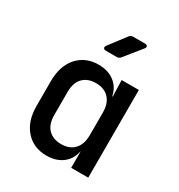

<svg xmlns="http://www.w3.org/2000/svg" viewBox="-186 -909 972 1043"><g transform="rotate(30 300.0 -387.5)"><path d="M255 -645Q243 -645 239 -652Q235 -659 242 -669L321 -773Q329 -785 345 -785H418Q431 -785 434.5 -778Q438 -771 430 -761L346 -657Q337 -645 322 -645ZM259 10Q177 10 127.5 -46Q78 -102 78 -197V-352Q78 -448 127.5 -504Q177 -560 259 -560Q318 -560 357.5 -530.5Q397 -501 408 -448H411L408 -550H516V0H409V-102H408Q397 -49 357.5 -19.5Q318 10 259 10ZM297 -84Q349 -84 378.5 -115.5Q408 -147 408 -205V-346Q408 -403 378.5 -434.5Q349 -466 297 -466Q245 -466 215.5 -435.5Q186 -405 186 -347V-203Q186 -145 215.5 -114.5Q245 -84 297 -84Z"/></g></svg>

Font: Pitagon Sans Mono SemiBold
Style: Regular
Weight: 600
Monospace: yes
Designer: Travis Tran
Foundry: Pitagon
Version: Version 1.001; ttfautohint (v1.8.4.7-5d5b);gftools[0.9.26]